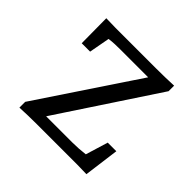

<svg xmlns="http://www.w3.org/2000/svg" viewBox="-117 -532 647 647"><g transform="rotate(45 207.0 -208.5)"><path d="M120.1 -16.6 118.2 -41H262.7Q276.4 -41 291 -42Q305.7 -43 321.3 -44.9L345.7 -125H386.7L370.1 1Q346.7 0 325.7 0Q304.7 0 285.2 0H132.8Q113.3 0 92.3 0.5Q71.3 1 51.8 2V-25.4L302.7 -401.4L299.8 -377H155.3Q142.6 -377 128.4 -376.5Q114.3 -376 100.6 -374L86.9 -299.8H46.9L45.9 -418Q70.3 -417 90.3 -417Q110.4 -417 128.9 -417H285.2Q305.7 -417 326.7 -417.5Q347.7 -418 368.2 -418.9V-392.6Z"/></g></svg>

Font: Crimson Pro Light
Style: Regular
Weight: 300
Designer: Jacques Le Bailly
Foundry: Baron von Fonthausen
Version: Version 1.003